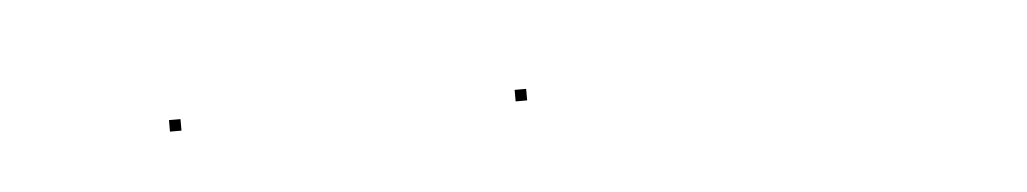

<svg xmlns="http://www.w3.org/2000/svg" viewBox="-21 -165 444 83"><g transform="rotate(-5 201.0 -123.5)"><path d="M51.7 -121.1H56.7V-126.1H51.7ZM201.7 -121.1H206.7V-126.1H201.7Z"/></g></svg>

Font: FRB American Cursive Just Endings
Style: Italic
Weight: 400
Italic angle: -25°
Version: Version 2.0;Modular Font Editor K font №1